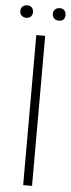

<svg xmlns="http://www.w3.org/2000/svg" viewBox="-58 -876 334 905"><g transform="rotate(5 109.0 -423.0)"><path d="M88 0V-710H130V0ZM34 -787Q20 -787 11.5 -795Q3 -803 3 -817Q3 -830 11.5 -838Q20 -846 34 -846Q47 -846 55 -838Q63 -830 63 -817Q63 -803 55 -795Q47 -787 34 -787ZM188 -787Q174 -787 165.5 -795Q157 -803 157 -817Q157 -830 165.5 -838Q174 -846 188 -846Q201 -846 209 -838Q217 -830 217 -817Q217 -787 188 -787Z"/></g></svg>

Font: Livvic ExtraLight
Style: Regular
Weight: 275
Designer: Jacques Le Bailly, Baron von Fonthausen
Version: Version 1.001; ttfautohint (v1.8.2)